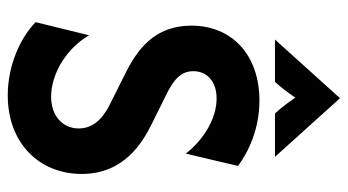

<svg xmlns="http://www.w3.org/2000/svg" viewBox="-222 -666 902 498"><g transform="rotate(90 229.0 -417.0)"><path d="M82.6 -679.2H192.4C207.6 -695.8 219.4 -711.8 233.3 -731.9C247.2 -711.8 259 -695.8 274.3 -679.2H386.8L234.7 -847.9ZM227.1 13.9C352.8 13.9 431.2 -69.4 431.2 -177.8C431.2 -288.2 349.3 -336.1 300 -360.4L225.7 -397.2C187.5 -416 164.6 -434.7 164.6 -467.4C164.6 -501.4 189.6 -527.8 235.4 -527.8C286.1 -527.8 341 -495.8 378.5 -447.9L410.4 -583.3C374.3 -610.4 314.6 -638.9 241 -638.9C122.2 -638.9 46.5 -567.4 46.5 -462.5C46.5 -366 109 -321.5 173.6 -289.6L247.2 -252.8C270.8 -241 313.2 -218.1 313.2 -170.1C313.2 -129.9 281.9 -98.6 231.2 -98.6C169.4 -98.6 104.2 -140.3 71.5 -197.2L37.5 -58.3C78.5 -18.1 150.7 13.9 227.1 13.9Z"/></g></svg>

Font: Afacad
Style: Bold
Weight: 700
Designer: Kristian Moeller
Foundry: Dicotype
Version: Version 1.000